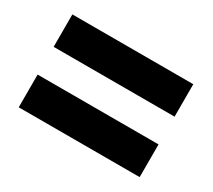

<svg xmlns="http://www.w3.org/2000/svg" viewBox="-77 -654 670 605"><g transform="rotate(30 257.5 -352.0)"><path d="M37 -403H477V-521H37ZM37 -183H477V-302H37Z"/></g></svg>

Font: Noto Sans Myanmar UI Condensed ExtraBold
Style: Regular
Weight: 800
Width: 3
Designer: Monotype Design Team
Foundry: Monotype Imaging Inc.
Version: Version 2.103